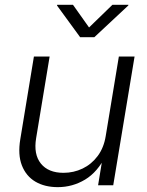

<svg xmlns="http://www.w3.org/2000/svg" viewBox="-20 -771 613 799"><path d="M220.7 7.8Q166 7.8 127.2 -15.1Q88.4 -38.1 71 -82.8Q53.7 -127.4 64.5 -191.9L121.1 -535.6H186.5L130.4 -196.3Q119.1 -128.9 150.1 -90.3Q181.2 -51.8 244.1 -51.8Q286.6 -51.8 323.7 -69.6Q360.8 -87.4 386.5 -121.8Q412.1 -156.2 419.9 -204.6L474.6 -535.6H540L451.2 0H388.2L408.7 -125.5H421.4Q386.7 -55.2 334.2 -23.7Q281.7 7.8 220.7 7.8ZM283.7 -751 350.6 -656.7 447.8 -751H514.6L513.7 -748L372.6 -616.2H313.5L217.3 -748L217.8 -751Z"/></svg>

Font: Inter 20pt Light
Style: Italic
Weight: 300
Italic angle: -9.3988°
Version: Version 4.001;git-66647c0bb